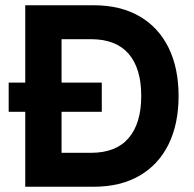

<svg xmlns="http://www.w3.org/2000/svg" viewBox="-20 -710 738 730"><path d="M138 0V-129H326Q421 -129 469 -185Q517 -241 517 -345Q517 -450 469 -505.5Q421 -561 326 -561H138V-690H336Q438 -690 510.5 -648Q583 -606 621 -528.5Q659 -451 659 -345Q659 -239 621 -161.5Q583 -84 510.5 -42Q438 0 336 0ZM76 0V-690H214V0ZM13 -285V-396H367V-285Z"/></svg>

Font: Radio Canada Big SemiBold
Style: Regular
Weight: 600
Designer: Étienne Aubert Bonn
Foundry: Coppers and Brasses
Version: Version 1.001